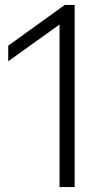

<svg xmlns="http://www.w3.org/2000/svg" viewBox="-20 -762 424 782"><path d="M222.5 0V-691.5L244 -677.5L13.5 -512.5V-576L244 -742H284V0Z"/></svg>

Font: Encode Sans SC SemiExpanded Light
Style: Regular
Weight: 300
Width: 6
Designer: Multiple Designers
Foundry: Impallari Type
Version: Version 3.002